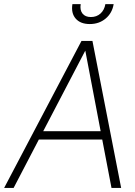

<svg xmlns="http://www.w3.org/2000/svg" viewBox="-59 -930 669 950"><path d="M8.3 0H-38.6L344.2 -727.5H398.4L540.5 0H492.7L446.8 -239.7H133.3ZM154.8 -280.8H439L363.3 -678.2H362.3ZM385.3 -811Q338.9 -811 315.4 -838.1Q292 -865.2 299.3 -909.7H340.3Q335.4 -880.4 349.1 -863Q362.8 -845.7 390.6 -845.7Q418.9 -845.7 438.2 -863Q457.5 -880.4 462.4 -909.7H503.4Q496.1 -865.2 463.6 -838.1Q431.2 -811 385.3 -811Z"/></svg>

Font: Inter Display Extra Light
Style: Italic
Weight: 200
Italic angle: -9.39999°
Designer: Rasmus Andersson
Foundry: rsms
Version: Version 4.000;git-4fc901f